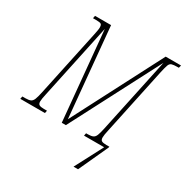

<svg xmlns="http://www.w3.org/2000/svg" viewBox="-228 -880 1210 1255"><g transform="rotate(30 377.5 -252.0)"><path d="M500 210 610 0H458L462 -20H475Q500 -20 513.5 -26Q527 -32 534.5 -51Q542 -70 550 -108L670 -672L321 0H290L227 -672L107 -108Q98 -69 98 -51Q98 -32 108.5 -26Q119 -20 144 -20H167L163 0H-23L-19 -20H4Q29 -20 42.5 -26Q56 -32 63.5 -51Q71 -70 79 -108L185 -606Q189 -626 191.5 -639.5Q194 -653 194 -663Q194 -683 185.5 -688.5Q177 -694 148 -694H125L129 -714H250L313 -40L662 -714H778L773 -694H764Q734 -694 720 -689.5Q706 -685 699.5 -666.5Q693 -648 684 -607L578 -108Q569 -69 569 -51Q569 -32 579.5 -26Q590 -20 615 -20H638L636 -12L534 210Z"/></g></svg>

Font: Noto Serif ExtraCondensed Thin
Style: Italic
Weight: 100
Width: 2
Italic angle: -12°
Designer: Monotype Design Team
Foundry: Monotype Imaging Inc.
Version: Version 2.013